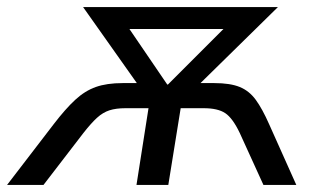

<svg xmlns="http://www.w3.org/2000/svg" viewBox="-63 -523 899 543"><path d="M-43 0 89 -172Q122 -215 149.5 -240.5Q177 -266 208 -277Q239 -288 284 -288H324L172 -503H723L504 -288H543Q588 -288 615 -277Q642 -266 660.5 -240.5Q679 -215 698 -172L775 0H682L615 -147Q595 -189 574 -203Q553 -217 513 -217H448L413 0H323L357 -217H292Q265 -217 246.5 -211Q228 -205 211.5 -190Q195 -175 173 -147L60 0ZM410 -284H412L569 -441H303Z"/></svg>

Font: Mulish Medium
Style: Italic
Weight: 500
Italic angle: -9°
Designer: Vernon Adams
Foundry: Vernon Adams
Version: Version 3.603; ttfautohint (v1.8.3)